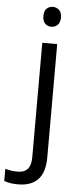

<svg xmlns="http://www.w3.org/2000/svg" viewBox="-118 -767 434 1040"><g transform="rotate(5 99.5 -247.0)"><path d="M21 240.2Q-25.4 240.2 -54.2 228V162.1Q-20.5 171.9 12.2 171.9Q50.3 171.9 68.1 151.1Q85.9 130.4 85.9 87.9V-535.2H167V82Q167 240.2 21 240.2ZM79.1 -680.2Q79.1 -708 92.8 -720.9Q106.4 -733.9 127 -733.9Q146.5 -733.9 160.6 -720.7Q174.8 -707.5 174.8 -680.2Q174.8 -652.8 160.6 -639.4Q146.5 -626 127 -626Q106.4 -626 92.8 -639.4Q79.1 -652.8 79.1 -680.2Z"/></g></svg>

Font: f01206874
Style: Regular
Weight: 400
Foundry: Ascender Corporation
Version: Version 1.10